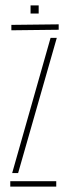

<svg xmlns="http://www.w3.org/2000/svg" viewBox="-20 -690 252 710"><path d="M22 -578V-598L197 -600V-580ZM25 -50 167 -550H190L47 -50ZM18 0V-20H188V0ZM93 -640V-670H123V-640Z"/></svg>

Font: Big Shoulders Stencil Display Thin
Style: Regular
Weight: 100
Designer: Patric King
Foundry: XO Type Co
Version: Version 1.000